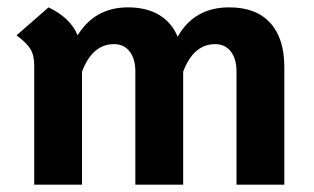

<svg xmlns="http://www.w3.org/2000/svg" viewBox="-20 -502 853 522"><path d="M753 -320V0H623V-308Q623 -342 607.5 -362Q592 -382 565 -382Q506 -382 478 -307V0H348V-308Q348 -342 332.5 -362Q317 -382 290 -382Q231 -382 203 -307V0H73V-325Q73 -352 62.5 -369Q52 -386 25 -406L112 -482Q172 -453 191 -406Q238 -482 328 -482Q378 -482 412.5 -461.5Q447 -441 463 -402Q508 -482 603 -482Q676 -482 714.5 -440Q753 -398 753 -320Z"/></svg>

Font: KoHo
Style: Bold
Weight: 700
Designer: Cadson Demak & Katatrad Team
Foundry: Cadson Demak Co.,Ltd.
Version: Version 1.000; ttfautohint (v1.6)